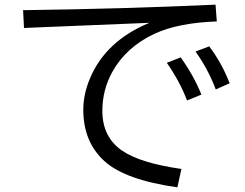

<svg xmlns="http://www.w3.org/2000/svg" viewBox="-20 -761 1040 816"><path d="M78.1 -717.8Q497.6 -723.1 896 -741.2L901.4 -669.9Q737.3 -664.1 637.2 -617.7Q515.6 -561 457 -454.6Q415 -378.4 415 -290Q415 -177.7 500 -120.1Q578.1 -67.4 751 -43L733.9 35.2Q511.7 3.9 423.3 -76.7Q334 -158.7 334 -293.9Q334 -360.4 362.3 -427.7Q429.7 -587.9 615.2 -664.1L568.4 -662.1Q363.3 -654.3 126.5 -644L82 -642.1ZM774.9 -334Q744.6 -414.1 689 -494.1L748 -517.1Q804.2 -438.5 835.9 -358.9ZM897 -380.9Q864.3 -467.3 811 -542L869.1 -564Q921.9 -494.6 956.1 -407.2Z"/></svg>

Font: BIZ UDGothic
Style: Regular
Weight: 400
Monospace: yes
Designer: TypeBank Co., Ltd.
Foundry: Morisawa Inc.
Version: Version 1.05